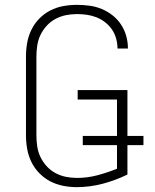

<svg xmlns="http://www.w3.org/2000/svg" viewBox="-20 -763 640 791"><path d="M296 8Q268 8 240 2.5Q212 -3 187 -16Q162 -29 142 -49.5Q122 -70 109.5 -95.5Q97 -121 92 -149Q87 -177 87 -205V-530Q87 -559 92 -587Q97 -615 109.5 -640.5Q122 -666 142 -686.5Q162 -707 187.5 -720Q213 -733 241 -738Q269 -743 297 -743Q323 -743 349 -739.5Q375 -736 399 -726Q423 -716 443.5 -700Q464 -684 478.5 -662Q493 -640 500 -615Q507 -590 507 -564Q507 -563 507 -563Q507 -563 507 -563H464Q464 -563 464 -563Q464 -563 464 -564Q464 -584 458.5 -604Q453 -624 441.5 -641Q430 -658 413.5 -671Q397 -684 378 -691.5Q359 -699 338.5 -702Q318 -705 297 -705Q274 -705 251.5 -700.5Q229 -696 208.5 -685Q188 -674 172.5 -657Q157 -640 147 -619.5Q137 -599 133.5 -576Q130 -553 130 -530V-205Q130 -182 133.5 -159Q137 -136 147 -115.5Q157 -95 172.5 -78Q188 -61 208.5 -50Q229 -39 251.5 -34.5Q274 -30 297 -30Q340 -30 381.5 -41Q423 -52 462 -68V-165H321V-203H462V-353H300V-392H505V-203H571V-165H505V-44Q456 -20 403 -6Q350 8 296 8Z"/></svg>

Font: Iosevka SS04 XLt Ex
Style: Regular
Weight: 200
Width: 7
Monospace: yes
Designer: Belleve Invis
Foundry: Belleve Invis
Version: Version 19.0.0; ttfautohint (v1.8.4)